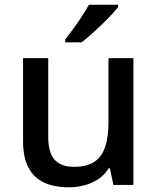

<svg xmlns="http://www.w3.org/2000/svg" viewBox="-20 -786 670 816"><path d="M547 -539V0H462L447 -71H442Q425 -43 398 -25Q371 -7 339 1.5Q307 10 273 10Q210 10 166.5 -10.5Q123 -31 100.5 -74.5Q78 -118 78 -186V-539H185V-202Q185 -139 211.5 -108Q238 -77 294 -77Q350 -77 382 -99Q414 -121 427.5 -163.5Q441 -206 441 -266V-539ZM482 -756Q471 -742 452.5 -722Q434 -702 411.5 -680.5Q389 -659 367 -639.5Q345 -620 327 -606H257V-618Q272 -637 291 -663Q310 -689 328 -716.5Q346 -744 358 -766H482Z"/></svg>

Font: Noto Sans Devanagari Medium
Style: Regular
Weight: 500
Version: Version 2.003